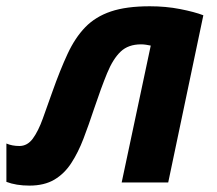

<svg xmlns="http://www.w3.org/2000/svg" viewBox="-49 -576 684 606"><path d="M43.9 9.8Q2 9.8 -28.8 -2V-123Q-10.7 -115.2 12.2 -115.2Q37.6 -115.2 54.7 -138.7Q71.8 -162.1 85.9 -201.2Q100.1 -240.2 116.2 -286.1Q140.6 -355 164.3 -406Q188 -457 220.2 -490.2Q252.4 -523.4 301 -539.8Q349.6 -556.2 423.8 -556.2Q474.6 -556.2 519.5 -547.4Q564.5 -538.6 592.8 -527.8L481.9 0H335L426.8 -432.1Q419.4 -433.6 411.9 -434.8Q404.3 -436 396 -436Q356 -436 331.8 -413.1Q307.6 -390.1 289.1 -345Q270.5 -299.8 248 -232.9Q231.4 -182.6 214.6 -138.7Q197.8 -94.7 176 -61.3Q154.3 -27.8 122.6 -9Q90.8 9.8 43.9 9.8Z"/></svg>

Font: Open Sans
Style: Bold Italic
Weight: 700
Italic angle: -12°
Designer: Monotype Design Team
Foundry: Monotype Imaging Inc.
Version: Version 3.003; ttfautohint (v1.8.4)